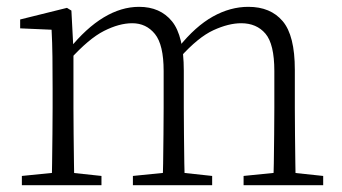

<svg xmlns="http://www.w3.org/2000/svg" viewBox="-20 -542 1001 562"><path d="M44 0V-27L154 -38H174L277 -27V0ZM131 0Q132 -24 132.5 -64.5Q133 -105 133.5 -149Q134 -193 134 -226V-282Q134 -333 133.5 -375.5Q133 -418 131 -455L39 -459V-485L176 -519L189 -511L195 -396V-393V-226Q195 -193 195.5 -149Q196 -105 196.5 -64.5Q197 -24 198 0ZM369 0V-27L478 -38H499L601 -27V0ZM456 0Q457 -24 457.5 -64Q458 -104 458.5 -148Q459 -192 459 -226V-334Q459 -411 433.5 -442.5Q408 -474 367 -474Q329 -474 284.5 -451.5Q240 -429 184 -367L173 -398H182Q232 -460 283.5 -491Q335 -522 387 -522Q449 -522 483.5 -479.5Q518 -437 518 -335V-226Q518 -192 518.5 -148Q519 -104 519.5 -64Q520 -24 521 0ZM693 0V-27L802 -38H822L926 -27V0ZM779 0Q781 -24 781.5 -64Q782 -104 782.5 -148Q783 -192 783 -226V-334Q783 -413 757 -443.5Q731 -474 686 -474Q649 -474 604.5 -453.5Q560 -433 507 -374L495 -404H503Q552 -465 603 -493.5Q654 -522 707 -522Q772 -522 807.5 -480Q843 -438 843 -338V-226Q843 -192 843.5 -148Q844 -104 844.5 -64Q845 -24 846 0Z"/></svg>

Font: Noto Serif JP
Style: Regular
Weight: 200
Designer: Ryoko NISHIZUKA 西塚涼子 (kana & ideographs); Frank Grießhammer (Latin, Greek & Cyrillic); Wenlong ZHANG 张文龙 (bopomofo); San
Foundry: Adobe
Version: Version 2.001;hotconv 1.1.0;makeotfexe 2.6.0